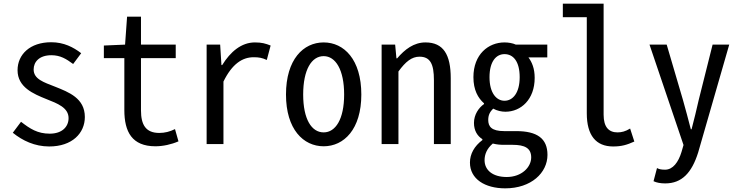

<svg xmlns="http://www.w3.org/2000/svg" viewBox="-20 -788 4040 1050"><path d="M249 13C375 13 444 -60 444 -148C444 -251 356 -284 281 -314C220 -338 164 -355 164 -408C164 -449 194 -486 261 -486C310 -486 342 -466 380 -438L424 -497C381 -530 329 -557 260 -557C144 -557 76 -490 76 -404C76 -311 162 -275 234 -246C295 -222 355 -199 355 -142C355 -96 321 -57 252 -57C185 -57 144 -84 95 -122L50 -62C103 -19 170 13 249 13Z M830 12C871 12 917 2 956 -15L937 -82C909 -68 881 -61 851 -61C777 -61 751 -106 751 -184V-470H941V-544H751V-697H675L664 -544L548 -539V-470H660V-186C660 -67 702 12 830 12Z M1110 0H1202V-342C1249 -438 1305 -475 1367 -475C1396 -475 1413 -472 1439 -460L1460 -539C1432 -550 1412 -556 1374 -556C1300 -556 1240 -505 1195 -432H1191L1184 -544H1110Z M1750 12C1861 12 1956 -81 1956 -271C1956 -463 1861 -556 1750 -556C1639 -556 1544 -463 1544 -271C1544 -81 1639 12 1750 12ZM1750 -64C1684 -64 1638 -136 1638 -271C1638 -407 1684 -481 1750 -481C1815 -481 1862 -407 1862 -271C1862 -136 1815 -64 1750 -64Z M2067 0H2159V-397C2198 -451 2232 -478 2274 -478C2333 -478 2353 -438 2353 -350V0H2445V-360C2445 -489 2405 -556 2307 -556C2243 -556 2194 -518 2152 -469H2148L2141 -544H2067Z M2743 242C2885 242 2974 157 2974 59C2974 -31 2917 -71 2803 -71H2737C2668 -71 2650 -96 2650 -132C2650 -160 2660 -177 2677 -194C2699 -182 2723 -177 2744 -177C2829 -177 2904 -244 2904 -362C2904 -414 2889 -448 2870 -474H2973V-544H2801C2784 -552 2760 -556 2739 -556C2651 -556 2569 -491 2569 -366C2569 -296 2594 -252 2627 -223V-219C2598 -199 2572 -161 2572 -116C2572 -73 2591 -44 2618 -27V-22C2574 11 2550 54 2550 101C2550 191 2632 242 2743 242ZM2739 -237C2695 -237 2657 -279 2657 -366C2657 -453 2694 -492 2739 -492C2787 -492 2822 -452 2822 -366C2822 -279 2784 -237 2739 -237ZM2751 180C2675 180 2630 143 2630 88C2630 57 2642 25 2675 -3C2699 3 2717 4 2739 4H2783C2850 4 2885 22 2885 73C2885 126 2833 180 2751 180Z M3333 13C3380 13 3409 4 3449 -14L3426 -85C3400 -69 3379 -64 3357 -64C3310 -64 3281 -92 3281 -161V-768H3058V-694H3189V-168C3189 -48 3239 13 3333 13Z M3618 215C3709 215 3763 157 3798 46L3968 -544H3877L3801 -241C3790 -192 3776 -134 3762 -81H3758C3745 -134 3728 -193 3715 -241L3626 -544H3532L3718 5L3707 43C3690 99 3660 140 3617 140C3596 140 3583 137 3573 131L3554 203C3571 211 3592 215 3618 215Z"/></svg>

Font: Noto Sans Mono CJK JP Regular
Style: Regular
Weight: 400
Designer: Ryoko NISHIZUKA (kana & ideographs); Paul D. Hunt (Latin, Greek & Cyrillic); Wenlong ZHANG (bopomofo); Sandoll Communica
Foundry: Adobe Systems Incorporated
Version: Version 1.004;PS 1.004;hotconv 1.0.82;makeotf.lib2.5.63406